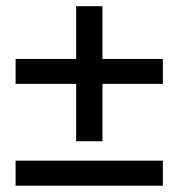

<svg xmlns="http://www.w3.org/2000/svg" viewBox="-20 -593 570 613"><path d="M500 -404.8V-325.2H307.1V-142.1H223.1V-325.2H29.8V-404.8H223.1V-573.2H307.1V-404.8ZM29.8 -80.1H500V0H29.8Z"/></svg>

Font: SourceSerifPro-Bold
Style: Bold
Weight: 700
Designer: Frank Grießhammer
Foundry: Adobe Systems Incorporated
Version: Version 1.014;PS Version 1.0;hotconv 1.0.73;makeotf.lib2.5.5